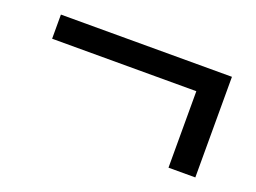

<svg xmlns="http://www.w3.org/2000/svg" viewBox="-59 -559 718 538"><g transform="rotate(20 300.0 -290.0)"><path d="M475 -140V-368H45V-440H555V-140Z"/></g></svg>

Font: M PLUS Code Latin Expanded
Style: Regular
Weight: 400
Width: 7
Designer: Coji Morishita
Foundry: UNDERFOREST DESIGN
Version: Version 1.002; ttfautohint (v1.8.3)